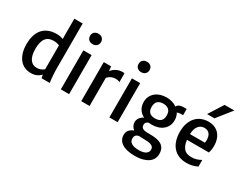

<svg xmlns="http://www.w3.org/2000/svg" viewBox="-119 -1474 2953 2360"><g transform="rotate(30 1357.5 -293.5)"><path d="M262.7 11.2Q215.3 11.2 174.8 -6.6Q134.3 -24.4 104.7 -60.1Q75.2 -95.7 58.3 -148.7Q41.5 -201.7 41.5 -272Q41.5 -341.3 58.3 -395.8Q75.2 -450.2 108.2 -487.8Q141.1 -525.4 190.4 -545.2Q239.7 -564.9 304.7 -564.9Q332.5 -564.9 354.7 -560.3Q377 -555.7 396.5 -548.8L395 -598.1V-835.4H513.2V-201.7Q513.2 -176.8 514.4 -148.4Q515.6 -120.1 517.8 -92.8Q520 -65.4 522.5 -41Q524.9 -16.6 527.8 0H412.1Q409.2 -9.8 407 -22Q404.8 -34.2 403.3 -47.4Q379.9 -21 345.5 -4.9Q311 11.2 262.7 11.2ZM294.9 -80.6Q352.5 -80.6 395 -117.7V-457.5Q354.5 -473.6 313.5 -473.6Q277.8 -473.6 250.2 -462.6Q222.7 -451.7 203.6 -427.7Q184.6 -403.8 174.8 -366.2Q165 -328.6 165 -275.4Q165 -224.6 174.6 -187.7Q184.1 -150.9 201.4 -127Q218.8 -103 242.4 -91.8Q266.1 -80.6 294.9 -80.6Z M744.1 -676.3Q726.6 -676.3 712.4 -681.6Q698.2 -687 688 -696.8Q677.7 -706.5 672.4 -720.2Q667 -733.9 667 -750.5Q667 -767.1 672.4 -780.5Q677.7 -793.9 688 -803.7Q698.2 -813.5 712.4 -818.8Q726.6 -824.2 744.1 -824.2Q780.3 -824.2 801.5 -804Q822.8 -783.7 822.8 -750.5Q822.8 -717.3 801.5 -696.8Q780.3 -676.3 744.1 -676.3ZM685.5 -554.2H802.7V0H685.5Z M975.1 -554.2H1079.1L1085.9 -490.2Q1112.8 -525.4 1151.6 -545.2Q1190.4 -564.9 1237.8 -564.9Q1256.8 -564.9 1264.2 -561.5V-438Q1247.6 -446.3 1225.6 -449.2Q1203.6 -452.1 1180.2 -448.2Q1156.7 -444.3 1134 -432.4Q1111.3 -420.4 1093.3 -399.4V0H975.1Z M1433.1 -676.3Q1415.5 -676.3 1401.4 -681.6Q1387.2 -687 1377 -696.8Q1366.7 -706.5 1361.3 -720.2Q1356 -733.9 1356 -750.5Q1356 -767.1 1361.3 -780.5Q1366.7 -793.9 1377 -803.7Q1387.2 -813.5 1401.4 -818.8Q1415.5 -824.2 1433.1 -824.2Q1469.2 -824.2 1490.5 -804Q1511.7 -783.7 1511.7 -750.5Q1511.7 -717.3 1490.5 -696.8Q1469.2 -676.3 1433.1 -676.3ZM1374.5 -554.2H1491.7V0H1374.5Z M1633.3 98.1Q1633.3 54.7 1657 28.1Q1680.7 1.5 1719.7 -14.2Q1697.3 -28.3 1684.6 -53Q1671.9 -77.6 1671.4 -105Q1670.9 -136.7 1690.2 -165.3Q1709.5 -193.8 1745.1 -210.4Q1699.2 -233.9 1671.9 -275.9Q1644.5 -317.9 1644.5 -377Q1644.5 -422.4 1662.1 -457.3Q1679.7 -492.2 1709.2 -516.1Q1738.8 -540 1778.1 -552.5Q1817.4 -564.9 1861.3 -564.9Q1904.3 -564.9 1942.1 -554Q1980 -543 2009.8 -522Q2023.4 -545.4 2046.9 -555.2Q2070.3 -564.9 2098.1 -564.9H2145.5V-477.1H2118.7Q2104.5 -477.1 2089.4 -474.6Q2074.2 -472.2 2061.5 -466.8Q2074.2 -446.3 2080.8 -421.6Q2087.4 -397 2087.4 -368.7Q2087.4 -323.2 2070.1 -288.6Q2052.7 -253.9 2022.9 -230.2Q1993.2 -206.5 1953.9 -194.6Q1914.6 -182.6 1870.6 -182.6Q1859.9 -182.6 1849.4 -183.3Q1838.9 -184.1 1829.1 -185.1Q1806.6 -180.7 1794.7 -167.2Q1782.7 -153.8 1782.7 -130.4Q1782.7 -108.9 1792.7 -96.7Q1802.7 -84.5 1818.8 -78.6Q1835 -72.8 1854.7 -71.5Q1874.5 -70.3 1894 -70.3Q1924.3 -70.3 1953.9 -68.6Q1983.4 -66.9 2009.8 -61.3Q2036.1 -55.7 2058.3 -45.7Q2080.6 -35.6 2096.9 -18.6Q2113.3 -1.5 2122.3 23.4Q2131.3 48.3 2131.3 83Q2131.3 120.6 2115.5 151.9Q2099.6 183.1 2067.9 205.8Q2036.1 228.5 1989 241.2Q1941.9 253.9 1878.9 253.9Q1815.4 253.9 1769.3 242.4Q1723.1 231 1692.9 210.2Q1662.6 189.5 1647.9 160.9Q1633.3 132.3 1633.3 98.1ZM1865.2 -269Q1917 -269 1945.1 -293.7Q1973.1 -318.4 1973.1 -373Q1973.1 -427.7 1944.3 -453.1Q1915.5 -478.5 1866.7 -478.5Q1814.9 -478.5 1787.1 -452.9Q1759.3 -427.2 1759.3 -372.6Q1759.3 -345.2 1766.6 -325.4Q1773.9 -305.7 1787.6 -293.2Q1801.3 -280.8 1820.8 -274.9Q1840.3 -269 1865.2 -269ZM1748 83.5Q1748 101.1 1755.4 116.5Q1762.7 131.8 1779.1 143.3Q1795.4 154.8 1821.5 161.4Q1847.7 168 1885.7 168Q1952.1 168 1984.6 146Q2017.1 124 2017.1 87.4Q2017.1 64 2005.1 50.3Q1993.2 36.6 1972.9 29.5Q1952.6 22.5 1926.3 20.5Q1899.9 18.6 1871.6 18.6Q1856.4 18.6 1837.6 17.8Q1818.8 17.1 1802.2 16.1Q1783.7 20 1772.9 27.6Q1762.2 35.2 1756.8 44.2Q1751.5 53.2 1749.8 63.5Q1748 73.7 1748 83.5Z M2212.9 -280.8Q2212.9 -355 2233.2 -408.7Q2253.4 -462.4 2287.4 -497.1Q2321.3 -531.7 2365.5 -548.3Q2409.7 -564.9 2457.5 -564.9Q2502.4 -564.9 2540.5 -550.5Q2578.6 -536.1 2606.2 -507.3Q2633.8 -478.5 2649.2 -435.3Q2664.6 -392.1 2664.6 -335Q2664.6 -309.6 2660.9 -285.2Q2657.2 -260.7 2648.9 -238.3H2338.4Q2344.2 -188 2358.4 -157.2Q2372.6 -126.5 2393.1 -109.4Q2413.6 -92.3 2439 -86.4Q2464.4 -80.6 2493.2 -80.6Q2531.7 -80.6 2563 -90.8Q2594.2 -101.1 2625 -118.2V-24.4Q2586.9 -4.9 2548.6 3.2Q2510.3 11.2 2472.2 11.2Q2412.1 11.2 2364 -8.3Q2315.9 -27.8 2282.5 -65.2Q2249 -102.5 2231 -157Q2212.9 -211.4 2212.9 -280.8ZM2547.4 -317.9Q2552.2 -353 2548.8 -381.8Q2545.4 -410.6 2533.4 -431.2Q2521.5 -451.7 2501.5 -462.6Q2481.4 -473.6 2453.6 -473.6Q2401.4 -473.6 2369.4 -433.8Q2337.4 -394 2335 -317.9ZM2523.9 -841.3H2662.1L2499 -636.2H2394Z"/></g></svg>

Font: Tauri
Style: Regular
Weight: 400
Designer: Yvonne Schüttler
Foundry: Yvonne Schüttler
Version: Version 1.003; ttfautohint (v0.93.8-669f) -l 13 -r 13 -G 200